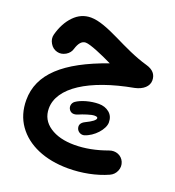

<svg xmlns="http://www.w3.org/2000/svg" viewBox="-141 -560 923 1013"><g transform="rotate(20 320.0 -54.0)"><path d="M197.3 -449.2C160.6 -449.2 128.4 -435.1 101.6 -407.2C74.7 -379.4 55.2 -342.8 43 -297.4C38.6 -280.3 41.5 -264.2 50.8 -248.5C60.1 -232.4 73.2 -222.2 90.3 -217.8C106.9 -213.4 123 -216.3 139.2 -225.6C154.8 -234.9 165 -248 169.4 -265.1C178.7 -294.4 192.9 -315.4 216.3 -315.4C241.7 -315.4 315.4 -283.7 372.1 -255.9C139.6 -173.8 24.4 -70.3 24.4 76.2C24.4 130.4 38.6 177.2 66.4 216.8C122.1 295.9 224.6 340.3 354 340.3C430.2 340.3 509.3 325.2 574.2 295.9C590.3 288.6 602.1 276.4 608.9 259.8C615.7 243.2 615.7 226.6 608.9 210.4C595.7 179.2 560.1 164.6 525.4 177.7C462.4 200.7 401.9 212.4 343.3 212.4C286.6 212.4 240.7 200.7 205.1 176.8C169.4 152.8 151.4 119.6 151.4 77.1C151.4 -40 299.3 -134.8 539.6 -178.7C585.9 -188.5 614.3 -214.8 614.3 -247.6C614.3 -281.2 595.2 -303.2 556.6 -314C488.8 -333 422.4 -365.7 360.4 -396C297.9 -426.3 242.2 -449.2 197.3 -449.2ZM259.8 47.4C270.5 61.5 286.6 64 307.6 55.2C319.8 49.8 334.5 44.4 351.6 39.1C368.7 33.7 381.8 30.8 392.1 30.8C403.3 30.8 409.2 33.7 409.2 39.1C409.2 49.8 391.1 63.5 355.5 80.6C335 90.8 327.1 105 332.5 123C337.9 141.1 357.4 151.4 375 147C427.2 131.3 474.6 77.6 474.6 39.1C474.6 15.6 466.8 -2.4 450.7 -15.6C434.6 -28.8 415 -35.2 392.1 -35.2C369.1 -35.2 346.2 -31.7 322.8 -25.4C298.8 -18.6 280.8 -10.3 267.6 -1C252 10.3 248.5 32.2 259.8 47.4Z"/></g></svg>

Font: Mikhak
Style: Bold
Weight: 700
Designer: Amin Abedi
Version: Version 3.2